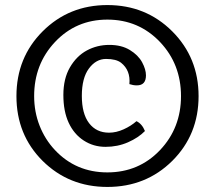

<svg xmlns="http://www.w3.org/2000/svg" viewBox="-20 -721 850 759"><path d="M45 -341Q45 -493.5 148.5 -597Q252.5 -701 404.5 -701Q557 -701 661 -597Q765 -493 765 -341Q765 -188.5 661 -85Q557 18 404.5 18Q252.5 18 148.5 -85Q45 -188 45 -341ZM115 -341Q115 -279 136.5 -224.2Q158 -169.5 197 -128Q280 -39.5 404.5 -39.5Q529 -39.5 613 -128Q695.5 -215.5 695.5 -341Q695.5 -467 613 -554.5Q528.5 -643.5 404.5 -643.5Q280.5 -643.5 197 -554.5Q115 -467 115 -341ZM521 -383.5Q506.5 -383.5 491.5 -388.5Q496.5 -443 458.5 -473Q439 -488 399.2 -488Q359.5 -488 331.5 -450.2Q303.5 -412.5 303.5 -342Q303.5 -271.5 332.2 -234Q361 -196.5 411 -196.5Q439.5 -196.5 468.8 -209.8Q498 -223 519.5 -242Q541.5 -231.5 553 -203Q527 -176.5 486 -158.5Q445 -140.5 397.2 -140.5Q349.5 -140.5 311 -165.5Q272.5 -190.5 251.5 -235.8Q230.5 -281 230.5 -345.5Q230.5 -410 256.5 -454.8Q282.5 -499.5 323.2 -521.5Q364 -543.5 412.2 -543.5Q460.5 -543.5 493.5 -523.2Q526.5 -503 541.8 -474.8Q557 -446.5 557 -423Q557 -383.5 521 -383.5Z"/></svg>

Font: Signika-CLs Light
Style: CLs-Regular
Weight: 300
Version: Version 2.003;gftools[0.9.32]